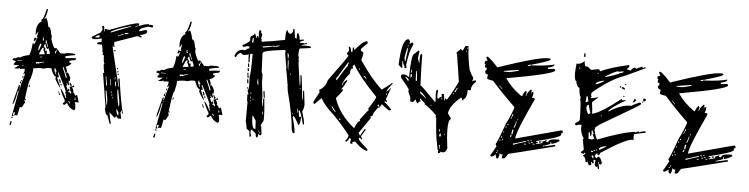

<svg xmlns="http://www.w3.org/2000/svg" viewBox="-48 -987 5034 1290"><g transform="rotate(5 2469.0 -342.5)"><path d="M216.8 -519.5 224.6 -520.5 223.6 -524.4Q218.8 -531.2 218.8 -535.2Q221.7 -536.1 221.7 -539.1V-540L213.9 -539.1ZM251 -477.5 254.9 -478.5 252 -489.3Q241.2 -512.7 240.2 -522.5H236.3V-518.6Q236.3 -511.7 234.4 -506.8H235.4Q243.2 -506.8 251 -477.5ZM195.3 -451.2Q209 -489.3 209 -494.1L200.2 -497.1Q190.4 -470.7 190.4 -457Q190.4 -451.2 193.4 -451.2ZM249 -430.7 271.5 -433.6Q268.6 -450.2 257.8 -471.7L252 -465.8Q243.2 -465.8 235.4 -499Q230.5 -497.1 225.6 -482.4Q233.4 -468.8 239.3 -468.8L236.3 -460.9L238.3 -449.2L246.1 -454.1Q247.1 -446.3 251 -446.3Q249 -442.4 249 -437.5ZM199.2 -423.8 237.3 -428.7Q237.3 -432.6 224.6 -459Q227.5 -464.8 227.5 -468.8V-470.7Q223.6 -470.7 219.2 -470.2Q214.8 -469.7 198.2 -427.7ZM310.5 -439.5V-442.4Q310.5 -451.2 318.4 -463.9Q318.4 -467.8 314.5 -467.8V-465.8Q314.5 -456.1 303.7 -454.1L306.6 -439.5ZM206.1 -404.3 220.7 -407.2V-411.1L205.1 -408.2ZM87.9 -370.1V-374L73.2 -373Q63.5 -373 60.5 -375Q56.6 -374 56.6 -370.1ZM184.6 -359.4Q188.5 -362.3 191.4 -363.3Q194.3 -364.3 195.3 -364.3Q200.2 -364.3 200.2 -361.3Q215.8 -371.1 237.3 -374L236.3 -377.9Q206.1 -374 206.1 -370.1L198.2 -373L182.6 -371.1ZM93.8 -337.9 101.6 -339.8 100.6 -343.8 92.8 -341.8ZM390.6 -282.2 397.5 -284.2Q395.5 -300.8 369.1 -353.5H365.2L366.2 -345.7Q388.7 -296.9 390.6 -282.2ZM321.3 -300.8 325.2 -301.8V-305.7Q320.3 -310.5 319.3 -318.4L327.1 -320.3Q316.4 -335 315.4 -341.8H311.5L310.5 -325.2ZM85.9 -176.8 89.8 -177.7 88.9 -184.6 85 -183.6ZM469.7 -140.6 466.8 -156.2H462.9L463.9 -152.3Q463.9 -146.5 461.9 -140.6ZM430.7 -112.3 433.6 -114.3V-118.2Q429.7 -123 427.7 -127.9L419.9 -127Q429.7 -118.2 430.7 -112.3ZM51.8 3.9 84 -165Q83 -168.9 79.1 -168.9Q62.5 -77.1 49.8 -74.2V-75.2Q49.8 -86.9 82 -207L88.9 -209V-203.1Q88.9 -197.3 87.9 -192.4Q87.9 -189.5 91.8 -189.5V-190.4Q91.8 -202.1 117.2 -286.1Q116.2 -290 112.3 -290L113.3 -283.2L105.5 -282.2V-285.2Q112.3 -300.8 112.3 -312.5V-317.4L102.5 -318.4Q90.8 -318.4 80.1 -314.5Q79.1 -321.3 73.2 -321.3Q68.4 -320.3 68.4 -317.4V-316.4H40L72.3 -340.8Q57.6 -338.9 48.8 -338.9Q34.2 -338.9 33.2 -343.8L47.9 -364.3L27.3 -371.1H25.4Q23.4 -371.1 23.4 -372.1Q23.4 -375 31.2 -385.7V-381.8L40 -385.7Q43 -385.7 43 -382.8Q54.7 -392.6 65.4 -393.6L73.2 -391.6Q90.8 -405.3 133.8 -414.1Q146.5 -446.3 149.4 -494.1L156.2 -495.1L158.2 -487.3Q163.1 -488.3 172.9 -521.5Q172.9 -524.4 169.9 -524.4H168.9V-522.5Q168.9 -512.7 155.3 -510.7L154.3 -514.6Q158.2 -534.2 163.1 -536.1Q166 -529.3 170.9 -529.3Q178.7 -529.3 178.7 -535.2Q178.7 -541 173.8 -541Q180.7 -568.4 180.7 -576.2V-578.1L165 -551.8L163.1 -569.3Q163.1 -629.9 198.2 -646.5Q192.4 -652.3 192.4 -656.2Q208 -659.2 223.6 -731.4L231.4 -732.4L232.4 -729.5Q223.6 -672.9 213.9 -671.9L214.8 -664.1L225.6 -673.8Q240.2 -647.5 244.1 -614.3H246.1Q261.7 -614.3 269.5 -558.6L273.4 -559.6L272.5 -532.2Q292 -473.6 300.8 -473.6L308.6 -478.5Q316.4 -472.7 340.8 -443.4L371.1 -444.3Q376 -445.3 382.8 -449.2L412.1 -450.2Q441.4 -450.2 442.4 -442.4Q439.5 -442.4 439.5 -439.5Q423.8 -438.5 377 -427.7L376 -424.8L377 -421.9L376 -416H377Q378.9 -416 379.9 -414.1Q419.9 -419.9 450.2 -419.9V-418.9Q450.2 -412.1 442.4 -406.2Q424.8 -405.3 405.3 -398.4L407.2 -386.7H411.1Q418.9 -386.7 419.9 -380.9Q407.2 -365.2 383.8 -356.4Q392.6 -344.7 396.5 -323.2H392.6L393.6 -315.4L401.4 -319.3Q410.2 -310.5 421.9 -283.2Q419.9 -279.3 419.9 -272.5L420.9 -263.7L412.1 -265.6L415 -246.1L419.9 -240.2L413.1 -234.4Q404.3 -243.2 403.3 -249Q399.4 -249 399.4 -245.1Q404.3 -238.3 405.3 -233.4L398.4 -229.5Q409.2 -210.9 409.2 -204.1H413.1V-211.9Q420.9 -210.9 421.4 -205.1Q421.9 -199.2 422.9 -193.4L414.1 -196.3L415 -192.4Q431.6 -185.5 432.6 -179.7H436.5L435.5 -191.4L425.8 -202.1V-203.1Q425.8 -206.1 428.7 -207Q423.8 -214.8 421.9 -225.6L430.7 -222.7L418.9 -252L426.8 -252.9Q427.7 -241.2 435.5 -241.2Q433.6 -234.4 433.6 -226.6L437.5 -227.5L448.2 -236.3Q452.1 -231.4 454.1 -225.6L438.5 -223.6Q448.2 -210.9 451.2 -194.3Q447.3 -193.4 447.3 -189.5H448.2Q455.1 -189.5 465.8 -168L473.6 -173.8H477.5L492.2 -125L471.7 -126L464.8 -122.1L469.7 -114.3L472.7 -86.9Q472.7 -73.2 463.9 -70.3Q432.6 -80.1 414.1 -115.2Q410.2 -113.3 397.5 -100.6H396.5Q390.6 -100.6 384.8 -110.4Q397.5 -117.2 397.5 -122.1V-130.9Q365.2 -189.5 362.3 -209Q379.9 -194.3 401.4 -147.5H405.3Q404.3 -156.2 400.4 -163.1L402.3 -170.9Q397.5 -176.8 396.5 -186.5Q396.5 -189.5 399.4 -190.4Q392.6 -211.9 339.8 -314.5H335.9L336.9 -306.6Q340.8 -302.7 344.7 -280.3Q337.9 -282.2 334 -282.2H332Q333 -278.3 361.3 -212.9Q353.5 -212.9 322.3 -268.6Q324.2 -275.4 324.2 -282.2V-286.1H322.3Q307.6 -286.1 289.1 -337.9L269.5 -338.9Q257.8 -337.9 235.4 -331.1Q228.5 -333 214.8 -333Q198.2 -333 168 -327.1V-320.3Q168 -297.9 156.2 -254.9Q146.5 -253.9 129.9 -118.2H136.7V-110.4Q130.9 -110.4 126 -113.3L132.8 -94.7Q115.2 -59.6 112.3 -58.6Q106.4 -60.5 102.5 -60.5H100.6L88.9 -3.9L67.4 -2L72.3 -22.5L60.5 -20.5V-13.7Q60.5 -8.8 58.6 -8.8L63.5 -1V2.9ZM101.6 -256.8 99.6 -268.6 106.4 -270.5 107.4 -265.6Q107.4 -258.8 101.6 -256.8ZM93.8 -233.4 92.8 -241.2H99.6V-239.3Q99.6 -233.4 93.8 -233.4ZM96.7 -217.8H94.7Q88.9 -217.8 86.9 -224.6Q86.9 -232.4 93.8 -233.4ZM353.5 -246.1 346.7 -268.6 354.5 -270.5 361.3 -247.1ZM149.4 -198.2 148.4 -204.1Q148.4 -213.9 154.3 -215.8L155.3 -205.1Q155.3 -200.2 149.4 -198.2ZM368.2 -228.5H367.2Q360.4 -228.5 358.4 -239.3L366.2 -240.2ZM356.4 -164.1 349.6 -187.5H353.5Q354.5 -180.7 364.3 -166ZM50.8 18.6V14.6Q50.8 7.8 56.6 6.8L58.6 17.6ZM45.9 67.4 41 59.6Q45.9 47.9 45.9 42V40L53.7 38.1Q53.7 66.4 45.9 67.4Z M917 -690.4V-686.5H937.5Q946.3 -684.6 946.3 -677.7L941.4 -669.9Q919.9 -673.8 917 -673.8Q855.5 -660.2 855.5 -641.6V-636.7L896.5 -649.4H900.4Q909.2 -648.4 909.2 -641.6V-636.7Q909.2 -623 863.3 -612.3V-608.4Q876 -608.4 876 -599.6Q872.1 -599.6 872.1 -595.7L847.7 -604.5L695.3 -550.8V-538.1L699.2 -517.6H691.4V-526.4H687.5V-513.7L749 -254.9H752.9V-258.8Q744.1 -287.1 744.1 -308.6H752.9V-303.7Q773.4 -154.3 793.9 -78.1V-74.2Q786.1 -74.2 786.1 -94.7H781.2Q781.2 -89.8 777.3 -82Q786.1 -46.9 786.1 -41H764.6L749 -57.6Q749 -44.9 740.2 -44.9L703.1 -78.1Q711.9 -27.3 719.7 -3.9L711.9 0L691.4 -57.6Q676.8 -57.6 670.9 -106.4H674.8L637.7 -336.9H645.5Q641.6 -365.2 637.7 -374H641.6L637.7 -381.8V-394.5Q637.7 -398.4 641.6 -398.4L633.8 -422.9H637.7L633.8 -431.6V-456.1H625V-476.6H621.1V-489.3Q621.1 -499 613.3 -526.4H588.9Q580.1 -526.4 580.1 -534.2Q592.8 -543 609.4 -543V-567.4Q580.1 -558.6 559.6 -558.6H551.8Q545.9 -558.6 539.1 -571.3L600.6 -608.4Q600.6 -611.3 609.4 -628.9L604.5 -649.4L613.3 -653.3Q621.1 -653.3 621.1 -616.2H625V-632.8H629.9L654.3 -628.9Q812.5 -690.4 847.7 -690.4L851.6 -682.6L847.7 -673.8H855.5Q890.6 -690.4 917 -690.4ZM827.1 -669.9V-666H831.1Q838.9 -669.9 842.8 -669.9V-673.8H838.9Q831.1 -669.9 827.1 -669.9ZM662.1 -616.2Q666 -616.2 666 -612.3Q791 -662.1 797.9 -662.1V-666H793.9Q704.1 -642.6 662.1 -616.2ZM760.7 -616.2V-608.4Q786.1 -612.3 786.1 -620.1H781.2ZM715.8 -595.7V-591.8H719.7Q743.2 -604.5 752.9 -604.5V-608.4H744.1Q723.6 -595.7 715.8 -595.7ZM563.5 -571.3H584Q592.8 -571.3 592.8 -579.1V-587.9H588.9Q563.5 -578.1 563.5 -571.3ZM699.2 -497.1H708V-489.3H699.2ZM728.5 -377.9H736.3V-370.1H728.5ZM732.4 -357.4H740.2V-349.6H732.4ZM736.3 -340.8H744.1V-333H736.3ZM658.2 -316.4V-308.6L666 -254.9H670.9V-262.7Q662.1 -303.7 662.1 -316.4ZM719.7 -316.4V-299.8H723.6V-316.4ZM687.5 -299.8 695.3 -258.8H699.2L691.4 -299.8ZM723.6 -288.1V-275.4L728.5 -254.9H732.4V-267.6Q728.5 -275.4 728.5 -279.3Q732.4 -279.3 732.4 -283.2ZM744.1 -234.4V-225.6Q749 -161.1 760.7 -123H764.6V-135.7Q764.6 -161.1 749 -234.4ZM666 -221.7V-213.9L678.7 -127H682.6V-148.4Q682.6 -168.9 670.9 -221.7ZM703.1 -217.8V-210H708V-217.8ZM708 -201.2V-189.5H711.9V-201.2ZM711.9 -180.7V-172.9H715.8V-180.7ZM749 -102.5V-90.8Q756.8 -61.5 764.6 -61.5V-82Q752.9 -95.7 752.9 -102.5Z M1186.5 -519.5 1194.3 -520.5 1193.4 -524.4Q1188.5 -531.2 1188.5 -535.2Q1191.4 -536.1 1191.4 -539.1V-540L1183.6 -539.1ZM1220.7 -477.5 1224.6 -478.5 1221.7 -489.3Q1210.9 -512.7 1210 -522.5H1206.1V-518.6Q1206.1 -511.7 1204.1 -506.8H1205.1Q1212.9 -506.8 1220.7 -477.5ZM1165 -451.2Q1178.7 -489.3 1178.7 -494.1L1169.9 -497.1Q1160.2 -470.7 1160.2 -457Q1160.2 -451.2 1163.1 -451.2ZM1218.8 -430.7 1241.2 -433.6Q1238.3 -450.2 1227.5 -471.7L1221.7 -465.8Q1212.9 -465.8 1205.1 -499Q1200.2 -497.1 1195.3 -482.4Q1203.1 -468.8 1209 -468.8L1206.1 -460.9L1208 -449.2L1215.8 -454.1Q1216.8 -446.3 1220.7 -446.3Q1218.8 -442.4 1218.8 -437.5ZM1168.9 -423.8 1207 -428.7Q1207 -432.6 1194.3 -459Q1197.3 -464.8 1197.3 -468.8V-470.7Q1193.4 -470.7 1189 -470.2Q1184.6 -469.7 1168 -427.7ZM1280.3 -439.5V-442.4Q1280.3 -451.2 1288.1 -463.9Q1288.1 -467.8 1284.2 -467.8V-465.8Q1284.2 -456.1 1273.4 -454.1L1276.4 -439.5ZM1175.8 -404.3 1190.4 -407.2V-411.1L1174.8 -408.2ZM1057.6 -370.1V-374L1043 -373Q1033.2 -373 1030.3 -375Q1026.4 -374 1026.4 -370.1ZM1154.3 -359.4Q1158.2 -362.3 1161.1 -363.3Q1164.1 -364.3 1165 -364.3Q1169.9 -364.3 1169.9 -361.3Q1185.5 -371.1 1207 -374L1206.1 -377.9Q1175.8 -374 1175.8 -370.1L1168 -373L1152.3 -371.1ZM1063.5 -337.9 1071.3 -339.8 1070.3 -343.8 1062.5 -341.8ZM1360.4 -282.2 1367.2 -284.2Q1365.2 -300.8 1338.9 -353.5H1335L1335.9 -345.7Q1358.4 -296.9 1360.4 -282.2ZM1291 -300.8 1294.9 -301.8V-305.7Q1290 -310.5 1289.1 -318.4L1296.9 -320.3Q1286.1 -335 1285.2 -341.8H1281.2L1280.3 -325.2ZM1055.7 -176.8 1059.6 -177.7 1058.6 -184.6 1054.7 -183.6ZM1439.5 -140.6 1436.5 -156.2H1432.6L1433.6 -152.3Q1433.6 -146.5 1431.6 -140.6ZM1400.4 -112.3 1403.3 -114.3V-118.2Q1399.4 -123 1397.5 -127.9L1389.6 -127Q1399.4 -118.2 1400.4 -112.3ZM1021.5 3.9 1053.7 -165Q1052.7 -168.9 1048.8 -168.9Q1032.2 -77.1 1019.5 -74.2V-75.2Q1019.5 -86.9 1051.8 -207L1058.6 -209V-203.1Q1058.6 -197.3 1057.6 -192.4Q1057.6 -189.5 1061.5 -189.5V-190.4Q1061.5 -202.1 1086.9 -286.1Q1085.9 -290 1082 -290L1083 -283.2L1075.2 -282.2V-285.2Q1082 -300.8 1082 -312.5V-317.4L1072.3 -318.4Q1060.5 -318.4 1049.8 -314.5Q1048.8 -321.3 1043 -321.3Q1038.1 -320.3 1038.1 -317.4V-316.4H1009.8L1042 -340.8Q1027.3 -338.9 1018.6 -338.9Q1003.9 -338.9 1002.9 -343.8L1017.6 -364.3L997.1 -371.1H995.1Q993.2 -371.1 993.2 -372.1Q993.2 -375 1001 -385.7V-381.8L1009.8 -385.7Q1012.7 -385.7 1012.7 -382.8Q1024.4 -392.6 1035.2 -393.6L1043 -391.6Q1060.5 -405.3 1103.5 -414.1Q1116.2 -446.3 1119.1 -494.1L1126 -495.1L1127.9 -487.3Q1132.8 -488.3 1142.6 -521.5Q1142.6 -524.4 1139.6 -524.4H1138.7V-522.5Q1138.7 -512.7 1125 -510.7L1124 -514.6Q1127.9 -534.2 1132.8 -536.1Q1135.7 -529.3 1140.6 -529.3Q1148.4 -529.3 1148.4 -535.2Q1148.4 -541 1143.6 -541Q1150.4 -568.4 1150.4 -576.2V-578.1L1134.8 -551.8L1132.8 -569.3Q1132.8 -629.9 1168 -646.5Q1162.1 -652.3 1162.1 -656.2Q1177.7 -659.2 1193.4 -731.4L1201.2 -732.4L1202.1 -729.5Q1193.4 -672.9 1183.6 -671.9L1184.6 -664.1L1195.3 -673.8Q1210 -647.5 1213.9 -614.3H1215.8Q1231.4 -614.3 1239.3 -558.6L1243.2 -559.6L1242.2 -532.2Q1261.7 -473.6 1270.5 -473.6L1278.3 -478.5Q1286.1 -472.7 1310.5 -443.4L1340.8 -444.3Q1345.7 -445.3 1352.5 -449.2L1381.8 -450.2Q1411.1 -450.2 1412.1 -442.4Q1409.2 -442.4 1409.2 -439.5Q1393.6 -438.5 1346.7 -427.7L1345.7 -424.8L1346.7 -421.9L1345.7 -416H1346.7Q1348.6 -416 1349.6 -414.1Q1389.6 -419.9 1419.9 -419.9V-418.9Q1419.9 -412.1 1412.1 -406.2Q1394.5 -405.3 1375 -398.4L1377 -386.7H1380.9Q1388.7 -386.7 1389.6 -380.9Q1377 -365.2 1353.5 -356.4Q1362.3 -344.7 1366.2 -323.2H1362.3L1363.3 -315.4L1371.1 -319.3Q1379.9 -310.5 1391.6 -283.2Q1389.6 -279.3 1389.6 -272.5L1390.6 -263.7L1381.8 -265.6L1384.8 -246.1L1389.6 -240.2L1382.8 -234.4Q1374 -243.2 1373 -249Q1369.1 -249 1369.1 -245.1Q1374 -238.3 1375 -233.4L1368.2 -229.5Q1378.9 -210.9 1378.9 -204.1H1382.8V-211.9Q1390.6 -210.9 1391.1 -205.1Q1391.6 -199.2 1392.6 -193.4L1383.8 -196.3L1384.8 -192.4Q1401.4 -185.5 1402.3 -179.7H1406.2L1405.3 -191.4L1395.5 -202.1V-203.1Q1395.5 -206.1 1398.4 -207Q1393.6 -214.8 1391.6 -225.6L1400.4 -222.7L1388.7 -252L1396.5 -252.9Q1397.5 -241.2 1405.3 -241.2Q1403.3 -234.4 1403.3 -226.6L1407.2 -227.5L1418 -236.3Q1421.9 -231.4 1423.8 -225.6L1408.2 -223.6Q1418 -210.9 1420.9 -194.3Q1417 -193.4 1417 -189.5H1418Q1424.8 -189.5 1435.5 -168L1443.4 -173.8H1447.3L1461.9 -125L1441.4 -126L1434.6 -122.1L1439.5 -114.3L1442.4 -86.9Q1442.4 -73.2 1433.6 -70.3Q1402.3 -80.1 1383.8 -115.2Q1379.9 -113.3 1367.2 -100.6H1366.2Q1360.4 -100.6 1354.5 -110.4Q1367.2 -117.2 1367.2 -122.1V-130.9Q1335 -189.5 1332 -209Q1349.6 -194.3 1371.1 -147.5H1375Q1374 -156.2 1370.1 -163.1L1372.1 -170.9Q1367.2 -176.8 1366.2 -186.5Q1366.2 -189.5 1369.1 -190.4Q1362.3 -211.9 1309.6 -314.5H1305.7L1306.6 -306.6Q1310.5 -302.7 1314.5 -280.3Q1307.6 -282.2 1303.7 -282.2H1301.8Q1302.7 -278.3 1331.1 -212.9Q1323.2 -212.9 1292 -268.6Q1293.9 -275.4 1293.9 -282.2V-286.1H1292Q1277.3 -286.1 1258.8 -337.9L1239.3 -338.9Q1227.5 -337.9 1205.1 -331.1Q1198.2 -333 1184.6 -333Q1168 -333 1137.7 -327.1V-320.3Q1137.7 -297.9 1126 -254.9Q1116.2 -253.9 1099.6 -118.2H1106.4V-110.4Q1100.6 -110.4 1095.7 -113.3L1102.5 -94.7Q1085 -59.6 1082 -58.6Q1076.2 -60.5 1072.3 -60.5H1070.3L1058.6 -3.9L1037.1 -2L1042 -22.5L1030.3 -20.5V-13.7Q1030.3 -8.8 1028.3 -8.8L1033.2 -1V2.9ZM1071.3 -256.8 1069.3 -268.6 1076.2 -270.5 1077.1 -265.6Q1077.1 -258.8 1071.3 -256.8ZM1063.5 -233.4 1062.5 -241.2H1069.3V-239.3Q1069.3 -233.4 1063.5 -233.4ZM1066.4 -217.8H1064.5Q1058.6 -217.8 1056.6 -224.6Q1056.6 -232.4 1063.5 -233.4ZM1323.2 -246.1 1316.4 -268.6 1324.2 -270.5 1331.1 -247.1ZM1119.1 -198.2 1118.2 -204.1Q1118.2 -213.9 1124 -215.8L1125 -205.1Q1125 -200.2 1119.1 -198.2ZM1337.9 -228.5H1336.9Q1330.1 -228.5 1328.1 -239.3L1335.9 -240.2ZM1326.2 -164.1 1319.3 -187.5H1323.2Q1324.2 -180.7 1334 -166ZM1020.5 18.6V14.6Q1020.5 7.8 1026.4 6.8L1028.3 17.6ZM1015.6 67.4 1010.7 59.6Q1015.6 47.9 1015.6 42V40L1023.4 38.1Q1023.4 66.4 1015.6 67.4Z M1626 -627 1627 -646.5 1625 -662.1Q1617.2 -661.1 1617.2 -629.9ZM1717.8 -24.4 1721.7 -25.4 1720.7 -33.2 1716.8 -32.2ZM1712.9 -35.2 1716.8 -36.1 1715.8 -43.9 1711.9 -43ZM1690.4 -51.8 1687.5 -106.4Q1668.9 -139.6 1662.1 -139.6Q1665 -51.8 1685.5 -51.8ZM1933.6 -172.9 1932.6 -180.7H1928.7L1929.7 -172.9ZM1731.4 -152.3 1729.5 -171.9H1725.6L1727.5 -152.3ZM1960 -184.6 1963.9 -185.5 1960 -211.9H1956.1ZM1641.6 -234.4 1640.6 -242.2H1636.7L1637.7 -234.4ZM1655.3 -244.1 1659.2 -245.1 1658.2 -252.9 1654.3 -252ZM1638.7 -253.9 1642.6 -254.9 1640.6 -265.6H1636.7ZM1638.7 -281.2 1642.6 -282.2 1640.6 -293.9 1636.7 -293ZM1964.8 -342.8 1968.8 -343.8 1967.8 -351.6 1963.9 -350.6ZM1684.6 -346.7 1679.7 -385.7H1675.8V-373Q1675.8 -366.2 1673.8 -365.2Q1678.7 -359.4 1680.7 -346.7ZM1893.6 -435.5 1897.5 -436.5 1895.5 -444.3 1891.6 -443.4ZM1873 -467.8 1877 -468.8 1876 -476.6 1872.1 -475.6ZM1871.1 -479.5 1875 -480.5 1874 -516.6 1871.1 -534.2H1867.2Q1869.1 -491.2 1871.1 -479.5ZM1866.2 -542 1870.1 -543 1871.1 -566.4Q1866.2 -573.2 1865.2 -578.1L1861.3 -577.1ZM1692.4 -600.6Q1737.3 -607.4 1757.8 -614.3Q1765.6 -611.3 1769.5 -611.3L1777.3 -616.2L1785.2 -613.3Q1791 -618.2 1803.7 -620.1V-624Q1773.4 -620.1 1773.4 -617.2V-616.2L1764.6 -619.1L1691.4 -608.4ZM1703.1 4.9 1698.2 -1 1694.3 -20.5Q1668 -44.9 1664.1 -44.9L1660.2 -43L1659.2 -23.4L1666 -2L1659.2 3.9H1655.3L1650.4 -34.2L1631.8 -47.9Q1625 -91.8 1621.1 -96.7Q1621.1 -221.7 1622.1 -228.5L1618.2 -234.4L1616.2 -278.3L1624 -279.3L1615.2 -305.7Q1623 -306.6 1623 -346.7L1621.1 -405.3Q1627.9 -406.2 1627.9 -551.8L1612.3 -550.8L1611.3 -522.5L1612.3 -495.1L1604.5 -493.2L1601.6 -548.8L1593.8 -543.9L1572.3 -540Q1557.6 -540 1549.8 -552.7Q1530.3 -549.8 1517.6 -521.5L1516.6 -520.5Q1509.8 -520.5 1509.3 -525.9Q1508.8 -531.2 1508.8 -535.2Q1524.4 -569.3 1554.7 -574.2L1574.2 -572.3Q1591.8 -586.9 1603.5 -587.9L1601.6 -599.6Q1597.7 -599.6 1589.8 -601.6Q1567.4 -594.7 1559.6 -593.8Q1558.6 -597.7 1553.7 -605.5Q1585 -618.2 1603.5 -639.6L1602.5 -652.3Q1602.5 -670.9 1611.3 -671.9Q1620.1 -672.9 1631.8 -691.4Q1643.6 -668 1644.5 -661.1L1648.4 -662.1L1646.5 -673.8H1654.3L1655.3 -666L1659.2 -667L1657.2 -696.3Q1657.2 -713.9 1664.1 -715.8Q1672.9 -714.8 1672.9 -705.1L1671.9 -696.3H1672.9Q1679.7 -696.3 1680.7 -684.6Q1680.7 -676.8 1675.8 -661.1L1680.7 -654.3Q1678.7 -647.5 1678.7 -643.6Q1678.7 -641.6 1686.5 -639.6Q1741.2 -646.5 1836.9 -665V-681.6Q1836.9 -732.4 1847.7 -732.4Q1849.6 -715.8 1867.2 -708Q1885.7 -712.9 1885.7 -734.4V-743.2H1893.6L1901.4 -688.5Q1901.4 -683.6 1914.1 -679.7L1913.1 -703.1Q1913.1 -717.8 1919.9 -718.8Q1932.6 -701.2 1934.6 -673.8L1961.9 -678.7L1962.9 -670.9Q1937.5 -666 1937.5 -656.2V-654.3L1952.1 -655.3Q1968.8 -655.3 1969.7 -651.4Q1976.6 -656.2 1984.4 -658.2L1985.4 -650.4L1951.2 -640.6L1952.1 -636.7Q1976.6 -638.7 1985.4 -638.7Q2014.6 -638.7 2015.6 -629.9L2008.8 -625L1942.4 -616.2Q1934.6 -615.2 1934.6 -576.2V-567.4Q1939.5 -558.6 1939.5 -552.7Q1939.5 -545.9 1937.5 -540Q1937.5 -537.1 1941.4 -537.1L1940.4 -517.6L1960.9 -370.1H1964.8Q1964.8 -404.3 1960 -437.5H1967.8Q1976.6 -380.9 1985.4 -282.2L1986.3 -275.4L1990.2 -276.4Q1988.3 -322.3 1986.3 -334L1994.1 -335.9Q2004.9 -252 2004.9 -245.1Q2004.9 -216.8 1993.2 -197.3Q2011.7 -137.7 2012.7 -115.2Q2012.7 -109.4 2005.9 -108.4Q1981.4 -202.1 1972.7 -202.1L1968.8 -201.2L1976.6 -156.2L1986.3 -161.1L1988.3 -157.2V-151.4Q1988.3 -105.5 1974.6 -103.5Q1945.3 -161.1 1935.5 -161.1V-158.2Q1935.5 -153.3 1932.6 -153.3Q1949.2 -97.7 1955.1 -49.8L1947.3 -44.9Q1939.5 -44.9 1932.6 -74.2Q1928.7 -158.2 1884.8 -324.2L1879.9 -360.4Q1879.9 -363.3 1882.8 -363.3L1878.9 -371.1Q1866.2 -455.1 1859.4 -474.6H1863.3Q1859.4 -482.4 1845.7 -575.2L1846.7 -594.7L1838.9 -597.7L1760.7 -586.9Q1693.4 -577.1 1693.4 -561.5L1699.2 -435.5Q1704.1 -431.6 1708 -410.2Q1708 -406.2 1704.1 -404.3Q1704.1 -402.3 1706.1 -402.3H1708Q1707 -393.6 1707 -383.8Q1707 -354.5 1718.8 -273.4Q1718.8 -269.5 1714.8 -268.6Q1715.8 -265.6 1719.7 -265.6L1717.8 -245.1L1723.6 -210.9H1727.5L1724.6 -257.8L1732.4 -259.8Q1741.2 -173.8 1741.2 -134.8Q1741.2 -103.5 1734.4 -102.5Q1727.5 -81.1 1721.7 -80.1L1727.5 -73.2L1734.4 -21.5Q1734.4 -16.6 1723.6 -9.8Q1723.6 -15.6 1710.9 -19.5L1711.9 -11.7Q1711.9 3.9 1703.1 4.9ZM1728.5 -261.7 1721.7 -308.6 1729.5 -310.5 1734.4 -268.6Q1734.4 -263.7 1728.5 -261.7ZM1610.4 -317.4 1609.4 -324.2 1616.2 -326.2 1618.2 -318.4ZM1609.4 -352.5 1605.5 -378.9 1613.3 -380.9 1617.2 -353.5ZM1608.4 -387.7 1603.5 -422.9 1610.4 -423.8 1615.2 -388.7ZM1605.5 -434.6 1602.5 -454.1 1610.4 -455.1 1613.3 -435.5ZM1605.5 -461.9 1602.5 -485.4 1609.4 -486.3 1613.3 -462.9Z M2507.8 -272.5Q2502.9 -281.2 2502.9 -286.1Q2494.1 -285.2 2494.1 -277.3Q2502.9 -272.5 2507.8 -272.5ZM2252.9 -161.1V-169.9H2243.2Q2245.1 -161.1 2252.9 -161.1ZM2215.8 -211.9V-216.8Q2192.4 -249 2187.5 -249V-244.1Q2209 -211.9 2215.8 -211.9ZM2549.8 -355.5V-365.2H2544.9V-355.5ZM2406.2 -448.2Q2396.5 -471.7 2382.8 -471.7Q2382.8 -465.8 2406.2 -448.2ZM2354.5 -508.8V-518.6H2350.6V-508.8ZM2350.6 -114.3Q2370.1 -166 2387.7 -166L2382.8 -174.8Q2433.6 -244.1 2438.5 -244.1L2433.6 -253.9Q2480.5 -324.2 2480.5 -336.9Q2361.3 -460 2317.4 -537.1V-541Q2314.5 -541 2303.7 -527.3L2308.6 -518.6V-513.7Q2290 -513.7 2290 -476.6Q2264.6 -451.2 2243.2 -402.3V-397.5H2248Q2248 -416 2276.4 -434.6V-425.8Q2258.8 -389.6 2243.2 -370.1V-365.2L2252.9 -370.1V-360.4Q2252.9 -356.4 2210.9 -304.7Q2247.1 -197.3 2350.6 -114.3ZM2206.1 -425.8Q2256.8 -510.7 2271.5 -527.3Q2271.5 -538.1 2276.4 -545.9V-550.8H2271.5L2220.7 -466.8Q2220.7 -462.9 2202.1 -439.5V-425.8ZM2507.8 -272.5V-262.7L2499 -267.6L2470.7 -225.6Q2470.7 -203.1 2452.1 -203.1L2457 -193.4L2387.7 -91.8H2382.8Q2388.7 -68.4 2396.5 -68.4Q2396.5 -76.2 2419.9 -110.4V-114.3H2428.7V-110.4L2401.4 -63.5L2410.2 -49.8V-44.9H2406.2L2391.6 -54.7L2387.7 -44.9Q2387.7 -37.1 2452.1 19.5V29.3Q2419.9 29.3 2364.3 -26.4Q2356.4 -21.5 2345.7 -21.5L2350.6 -12.7L2340.8 -7.8L2332 -12.7L2335.9 -36.1Q2335.9 -44.9 2322.3 -44.9Q2322.3 -31.2 2303.7 -17.6L2298.8 -26.4Q2317.4 -45.9 2317.4 -63.5Q2247.1 -155.3 2165 -230.5Q2118.2 -282.2 2118.2 -295.9Q2110.4 -295.9 2072.3 -253.9Q2062.5 -253.9 2062.5 -267.6L2094.7 -328.1Q2094.7 -333 2099.6 -333Q2094.7 -341.8 2094.7 -351.6Q2134.8 -371.1 2146.5 -420.9Q2256.8 -570.3 2271.5 -597.7Q2264.6 -597.7 2257.8 -611.3Q2271.5 -626 2271.5 -634.8L2266.6 -657.2H2271.5Q2282.2 -657.2 2285.2 -625H2294.9V-653.3H2303.7V-638.7Q2308.6 -638.7 2340.8 -675.8Q2369.1 -704.1 2387.7 -704.1L2391.6 -694.3V-690.4Q2350.6 -652.3 2350.6 -648.4V-634.8Q2369.1 -631.8 2369.1 -620.1Q2369.1 -611.3 2359.4 -579.1V-574.2Q2434.6 -460 2512.7 -388.7Q2572.3 -430.7 2577.1 -439.5H2582V-434.6Q2547.9 -393.6 2544.9 -378.9Q2553.7 -378.9 2573.2 -407.2V-402.3L2544.9 -323.2Q2554.7 -322.3 2554.7 -309.6H2549.8L2540 -314.5V-304.7Q2546.9 -304.7 2586.9 -262.7Q2586.9 -253.9 2573.2 -253.9Q2536.1 -278.3 2521.5 -291Q2514.6 -272.5 2507.8 -272.5Z M2926.8 3.9 2924.8 -10.7Q2924.8 -12.7 2928.7 -12.7L2921.9 -20.5L2913.1 -65.4Q2901.4 -118.2 2894.5 -228.5L2889.6 -236.3Q2890.6 -242.2 2890.6 -249Q2835.9 -303.7 2804.7 -318.4L2812.5 -320.3Q2782.2 -344.7 2780.3 -350.6L2772.5 -349.6Q2777.3 -341.8 2780.3 -334Q2770.5 -332 2758.8 -317.4Q2746.1 -335 2745.1 -343.8L2728.5 -323.2L2710 -327.1L2709 -352.5L2692.4 -390.6L2693.4 -407.2Q2670.9 -439.5 2635.7 -479.5L2633.8 -493.2Q2633.8 -500 2639.6 -501.5Q2645.5 -502.9 2652.3 -503.9Q2667 -503.9 2684.6 -490.2H2688.5Q2690.4 -641.6 2709 -646.5L2737.3 -672.9L2743.2 -665L2736.3 -618.2Q2744.1 -602.5 2746.1 -590.8L2750 -591.8L2749 -618.2Q2749 -650.4 2758.8 -652.3L2763.7 -644.5V-627Q2763.7 -580.1 2769.5 -440.4Q2776.4 -440.4 2876 -337.9H2879.9Q2877 -378.9 2877 -391.6Q2877 -419.9 2883.8 -419.9Q2889.6 -419.9 2890.6 -414.1Q2888.7 -395.5 2888.7 -382.8Q2888.7 -360.4 2895.5 -360.4L2898.4 -362.3Q2898.4 -367.2 2919.9 -377.9L2916 -394.5L2923.8 -396.5L2932.6 -393.6Q2935.5 -364.3 2937.5 -352.5L2941.4 -354.5V-360.4Q2941.4 -366.2 2947.3 -367.2L2953.1 -360.4L2945.3 -348.6Q2970.7 -375 3024.4 -486.3Q3005.9 -612.3 2999 -648.4L3002.9 -649.4L2996.1 -657.2L2999 -666Q2993.2 -671.9 2991.2 -680.7L3018.6 -707L3029.3 -697.3Q3035.2 -698.2 3047.9 -730.5H3068.4L3069.3 -720.7Q3072.3 -651.4 3089.8 -572.3Q3111.3 -527.3 3116.2 -527.3L3119.1 -514.6L3113.3 -501L3114.3 -497.1L3122.1 -502.9L3136.7 -505.9L3139.6 -498Q3109.4 -467.8 3109.4 -444.3L3110.4 -438.5L3101.6 -435.5Q3095.7 -437.5 3088.9 -437.5Q3087.9 -377.9 3064.5 -373L3067.4 -365.2L3058.6 -364.3Q3054.7 -381.8 3048.8 -381.8H3047.9Q2976.6 -321.3 2969.7 -269.5Q2994.1 -235.4 2994.1 -232.4Q2975.6 -228.5 2975.6 -163.1Q2975.6 -111.3 2986.3 -33.2Q2976.6 -4.9 2960 -4.9Q2952.1 -4.9 2941.4 -7.8V-3.9Q2941.4 1 2926.8 3.9ZM3060.5 -711.9 3064.5 -712.9 3062.5 -720.7 3058.6 -719.7ZM3056.6 -690.4 3060.5 -691.4 3058.6 -699.2 3054.7 -698.2ZM2919.9 -357.4 2923.8 -358.4 2920.9 -370.1 2917 -369.1ZM2703.1 -518.6V-521.5L2704.1 -531.2L2703.1 -540L2698.2 -539.1L2699.2 -532.2L2698.2 -522.5Q2699.2 -518.6 2703.1 -518.6ZM2735.4 -467.8 2743.2 -468.8Q2741.2 -515.6 2737.3 -535.2L2733.4 -534.2V-505.9Q2733.4 -475.6 2735.4 -467.8ZM2698.2 -484.4 2702.1 -485.4 2701.2 -488.3Q2701.2 -493.2 2708 -494.1L2705.1 -510.7L2697.3 -509.8L2698.2 -499Q2698.2 -493.2 2697.3 -488.3ZM2681.6 -463.9 2689.5 -465.8Q2685.5 -483.4 2663.1 -489.3L2664.1 -485.4Q2679.7 -469.7 2681.6 -463.9ZM2808.6 -356.4 2812.5 -357.4 2811.5 -361.3Q2787.1 -393.6 2770.5 -399.4L2773.4 -386.7Q2807.6 -363.3 2808.6 -356.4ZM3002 -415 3009.8 -416V-417Q3009.8 -425.8 3021.5 -444.3L3012.7 -441.4Q3012.7 -435.5 3001 -418.9ZM2992.2 -400.4 3000 -401.4V-406.2L2991.2 -404.3ZM2847.7 -310.5 2855.5 -312.5V-316.4L2846.7 -314.5ZM2921.9 -141.6 2925.8 -142.6 2924.8 -145.5Q2924.8 -149.4 2926.8 -155.3V-159.2L2921.9 -158.2V-156.2Q2921.9 -152.3 2919.9 -145.5ZM2923.8 -109.4 2936.5 -111.3 2931.6 -131.8Q2924.8 -129.9 2923.8 -109.4ZM2963.9 -121.1 2961.9 -129.9 2958 -128.9 2960 -121.1ZM2933.6 -27.3 2937.5 -28.3 2934.6 -43 2935.5 -52.7 2928.7 -50.8ZM2666 -741.2 2673.8 -729.5V-721.7L2669.9 -713.9H2677.7L2689.5 -721.7Q2697.3 -720.7 2697.3 -713.9V-706.1Q2672.9 -662.1 2662.1 -569.3L2666 -549.8L2658.2 -545.9Q2650.4 -545.9 2650.4 -553.7H2654.3Q2638.7 -574.2 2638.7 -592.8H2634.8V-569.3L2638.7 -549.8L2630.9 -545.9Q2630.9 -548.8 2611.3 -565.4Q2618.2 -741.2 2662.1 -741.2ZM2662.1 -702.1V-694.3H2666V-702.1ZM2646.5 -612.3Q2650.4 -605.5 2650.4 -592.8H2654.3Q2666 -677.7 2666 -686.5Q2656.2 -686.5 2646.5 -612.3Z M3604.5 -696.3H3617.2Q3626 -695.3 3626 -686.5Q3608.4 -673.8 3501 -643.6V-638.7Q3602.5 -643.6 3654.3 -658.2V-653.3Q3654.3 -643.6 3613.3 -633.8V-624L3654.3 -628.9Q3663.1 -627.9 3663.1 -619.1Q3663.1 -594.7 3339.8 -538.1Q3381.8 -475.6 3451.2 -427.7H3456.1Q3466.8 -459 3480.5 -465.8L3484.4 -456.1Q3484.4 -445.3 3480.5 -436.5V-432.6H3484.4Q3484.4 -449.2 3509.8 -475.6H3517.6Q3517.6 -464.8 3513.7 -456.1V-451.2H3517.6V-460.9H3530.3V-451.2Q3530.3 -438.5 3522.5 -422.9Q3543 -422.9 3543 -413.1Q3434.6 -182.6 3434.6 -139.6L3737.3 -220.7H3746.1L3750 -210.9Q3750 -201.2 3737.3 -201.2L3741.2 -192.4Q3741.2 -173.8 3576.2 -134.8V-129.9H3587.9V-120.1H3576.2V-115.2H3584Q3615.2 -125 3621.1 -125L3617.2 -134.8Q3633.8 -139.6 3646.5 -148.4V-143.6L3642.6 -134.8H3658.2Q3658.2 -158.2 3724.6 -158.2H3729.5L3733.4 -148.4Q3707 -129.9 3679.7 -125V-134.8H3670.9L3674.8 -125Q3642.6 -110.4 3633.8 -110.4V-105.5H3637.7Q3641.6 -105.5 3704.1 -120.1L3708 -110.4Q3402.3 -33.2 3397.5 -33.2Q3377 0 3373 0H3356.4V-4.9L3360.4 -28.3L3352.5 -23.4L3339.8 -33.2Q3335.9 4.9 3327.1 4.9Q3314.5 4.9 3314.5 -23.4Q3297.9 -4.9 3282.2 -4.9L3277.3 -14.6Q3281.2 -14.6 3314.5 -77.1L3306.6 -90.8Q3319.3 -107.4 3364.3 -235.4Q3384.8 -270.5 3410.2 -340.8V-350.6Q3323.2 -433.6 3252.9 -513.7Q3210.9 -518.6 3210.9 -528.3L3215.8 -551.8Q3194.3 -551.8 3194.3 -576.2Q3203.1 -576.2 3203.1 -585.9V-595.7Q3190.4 -595.7 3190.4 -605.5V-610.4L3194.3 -619.1Q3186.5 -619.1 3186.5 -628.9V-633.8Q3186.5 -643.6 3203.1 -643.6V-648.4L3194.3 -663.1Q3196.3 -671.9 3203.1 -671.9Q3230.5 -654.3 3273.4 -605.5Q3539.1 -696.3 3604.5 -696.3ZM3476.6 -638.7V-633.8H3493.2L3497.1 -643.6H3493.2Q3485.4 -638.7 3476.6 -638.7ZM3319.3 -585.9V-581.1H3356.4Q3367.2 -581.1 3418.9 -595.7V-600.6H3414.1ZM3298.8 -485.4V-480.5Q3300.8 -480.5 3319.3 -460.9V-465.8Q3300.8 -485.4 3298.8 -485.4ZM3402.3 -302.7Q3402.3 -289.1 3393.6 -273.4V-268.6H3397.5Q3397.5 -280.3 3410.2 -297.9ZM3439.5 -273.4V-263.7H3443.4V-273.4ZM3430.7 -254.9Q3430.7 -243.2 3418.9 -215.8V-210.9H3422.9Q3434.6 -240.2 3434.6 -250V-254.9ZM3373 -225.6H3380.9V-235.4Q3373 -233.4 3373 -225.6ZM3364.3 -215.8V-206.1H3369.1V-215.8ZM3410.2 -197.3Q3406.2 -171.9 3406.2 -168H3414.1Q3414.1 -171.9 3418.9 -197.3ZM3352.5 -182.6V-172.9H3356.4V-182.6ZM3402.3 -163.1Q3402.3 -158.2 3397.5 -148.4H3406.2Q3406.2 -154.3 3410.2 -163.1ZM3339.8 -148.4V-134.8H3343.8V-148.4ZM3538.1 -139.6V-134.8H3546.9V-139.6ZM3517.6 -134.8V-129.9H3530.3V-134.8ZM3347.7 -129.9V-120.1H3352.5V-129.9ZM3422.9 -105.5V-95.7Q3444.3 -105.5 3509.8 -125V-129.9H3505.9Q3434.6 -105.5 3422.9 -105.5ZM3596.7 -134.8H3613.3V-129.9Q3598.6 -125 3596.7 -125ZM3331.1 -125V-115.2H3335.9V-125ZM3543 -125V-120.1H3554.7V-125ZM3526.4 -120.1V-115.2H3538.1V-120.1ZM3554.7 -115.2V-110.4H3567.4V-115.2ZM3497.1 -110.4V-105.5H3509.8V-110.4ZM3626 -110.4V-100.6H3629.9V-110.4ZM3323.2 -52.7V-43H3327.1V-52.7ZM3314.5 -38.1V-33.2H3323.2V-38.1Z M4005.9 -604.5Q4062.5 -621.1 4085.9 -631.8L4089.8 -629.9L4090.8 -637.7H4095.7Q4108.4 -637.7 4125 -650.4Q4119.1 -651.4 4113.3 -651.4Q4101.6 -651.4 4088.9 -646.5Q4086.9 -646.5 4086.9 -649.4V-650.4Q4070.3 -650.4 4002.9 -609.4L4002 -604.5ZM3968.8 -50.8 3969.7 -55.7Q3967.8 -63.5 3967.8 -67.4V-70.3L3958 -72.3L3957 -66.4Q3957 -60.5 3968.8 -50.8ZM3949.2 -93.8Q3957 -95.7 3960.9 -95.7H3963.9L3964.8 -100.6L3952.1 -103.5ZM3975.6 -101.6 3976.6 -106.4 3966.8 -108.4 3965.8 -103.5ZM3985.4 -104.5 3987.3 -114.3 3983.4 -115.2 3981.4 -105.5ZM4005.9 -113.3Q4049.8 -137.7 4050.8 -140.6L4046.9 -141.6Q4012.7 -136.7 3999 -120.1ZM3951.2 -176.8Q3952.1 -182.6 3959 -182.6L3963.9 -181.6V-182.6Q3963.9 -186.5 3951.2 -210.9Q3957 -217.8 3958 -221.7Q3950.2 -223.6 3950.2 -234.4V-238.3L3941.4 -236.3L3944.3 -212.9L3941.4 -213.9V-198.2Q3932.6 -200.2 3931.6 -223.6L3923.8 -225.6L3922.9 -221.7Q3925.8 -191.4 3925.8 -181.6L3924.8 -178.7L3932.6 -180.7ZM4002.9 -338.9V-342.8L3995.1 -344.7L3994.1 -340.8ZM3910.2 -345.7Q3916 -345.7 3922.9 -354.5Q3908.2 -400.4 3908.2 -407.2V-408.2H3906.2Q3901.4 -408.2 3894.5 -399.4Q3893.6 -394.5 3893.6 -388.7Q3893.6 -369.1 3909.2 -345.7ZM3889.6 -423.8Q3891.6 -423.8 3902.3 -433.6Q3897.5 -464.8 3891.6 -466.8Q3890.6 -462.9 3887.7 -462.9H3886.7Q3887.7 -460 3887.7 -453.1Q3887.7 -443.4 3884.8 -424.8ZM3939.5 -549.8Q3964.8 -554.7 3995.1 -575.2L3996.1 -579.1H3993.2Q3944.3 -569.3 3939.5 -549.8ZM3826.2 -642.6 3829.1 -652.3 3825.2 -653.3 3822.3 -643.6ZM3955.1 -622.1 3956.1 -626 3947.3 -627.9 3946.3 -624ZM4013.7 16.6Q4002.9 14.6 4002.9 5.9L4003.9 0L3994.1 2Q3982.4 0 3982.4 -15.6Q3982.4 -26.4 3985.4 -42L3980.5 -43L3970.7 -42L3975.6 -21.5L3964.8 -18.6V-21.5Q3964.8 -27.3 3958 -29.3L3957 -25.4Q3959 -19.5 3959 -13.7L3958 -6.8L3947.3 -3.9L3942.4 -4.9L3929.7 -32.2L3927.7 -22.5L3918.9 -24.4Q3917 -58.6 3898.4 -62.5L3900.4 -67.4Q3912.1 -76.2 3914.1 -83L3904.3 -85L3902.3 -77.1Q3895.5 -79.1 3889.2 -80.6Q3882.8 -82 3882.8 -87.9V-90.8H3883.8Q3889.6 -90.8 3900.4 -105.5L3887.7 -175.8H3889.6Q3892.6 -175.8 3893.6 -178.7Q3870.1 -215.8 3870.1 -249Q3870.1 -259.8 3872.1 -269.5L3863.3 -270.5Q3850.6 -270.5 3836.9 -263.7Q3826.2 -266.6 3826.2 -273.4V-275.4Q3854.5 -294.9 3856.4 -301.8Q3854.5 -423.8 3846.7 -442.4L3849.6 -456.1Q3839.8 -458 3835 -516.6Q3821.3 -519.5 3813.5 -545.9L3808.6 -546.9L3815.4 -554.7Q3796.9 -559.6 3796.9 -612.3Q3796.9 -638.7 3801.8 -677.7L3810.5 -676.8Q3831.1 -676.8 3854.5 -698.2Q3857.4 -664.1 3865.2 -663.1H3879.9Q3897.5 -645.5 3903.3 -643.6L3948.2 -652.3L3960.9 -649.4L3960 -645.5Q3960 -640.6 3963.9 -639.6Q4039.1 -673.8 4154.3 -698.2L4157.2 -688.5L4156.2 -684.6L4143.6 -672.9L4142.6 -668L4169.9 -662.1Q4173.8 -677.7 4194.3 -684.6Q4202.1 -678.7 4207 -676.8Q4208 -680.7 4244.1 -696.3Q4244.1 -687.5 4252 -685.5Q4253.9 -692.4 4261.7 -692.4L4267.6 -691.4L4266.6 -686.5L4137.7 -626Q4037.1 -591.8 3919.9 -492.2L3917 -477.5L3921.9 -462.9H3920.9Q3918 -462.9 3916 -459Q3919.9 -458 3919.9 -455.1V-454.1Q3946.3 -457 3965.8 -465.8V-461.9L3927.7 -427.7Q3934.6 -378.9 3934.6 -359.4L3933.6 -350.6Q3984.4 -357.4 4124 -466.8L4127.9 -465.8L4126 -457Q4136.7 -460.9 4146.5 -460.9Q4151.4 -460.9 4155.3 -460Q4053.7 -402.3 4041 -377L4044.9 -376Q4124 -426.8 4188.5 -426.8H4195.3Q4197.3 -431.6 4244.1 -453.1L4257.8 -450.2Q4256.8 -446.3 4255.4 -440.9Q4253.9 -435.5 3994.1 -284.2L3964.8 -261.7L3960.9 -244.1Q3973.6 -188.5 3984.4 -180.7Q4148.4 -245.1 4235.4 -254.9V-252.9Q4235.4 -250 4239.3 -249Q4240.2 -255.9 4255.9 -259.8Q4259.8 -258.8 4259.8 -255.9V-253.9Q4284.2 -263.7 4297.9 -263.7L4304.7 -262.7L4301.8 -252.9H4299.8Q4288.1 -252.9 4226.6 -238.3Q4227.5 -234.4 4227.5 -229.5Q4227.5 -221.7 4224.6 -210L4229.5 -209L4227.5 -199.2L4220.7 -200.2Q4174.8 -200.2 4011.7 -92.8Q4007.8 -77.1 4000 -77.1L3994.1 -78.1L3996.1 -87.9H3994.1Q3984.4 -87.9 3976.6 -68.4L3988.3 -56.6L3992.2 -55.7Q3995.1 -66.4 4002.9 -66.4Q4016.6 -66.4 4029.3 -27.3Q4026.4 -15.6 4019.5 -15.6Q4009.8 -15.6 4009.8 -26.4L4010.7 -32.2L4005.9 -33.2L4004.9 -28.3Q4013.7 2.9 4013.7 13.7ZM4141.6 -481.4 4131.8 -484.4 4132.8 -489.3 4142.6 -486.3ZM4267.6 -452.1 4263.7 -453.1 4265.6 -462.9 4270.5 -461.9ZM4200.2 -449.2 4210.9 -475.6Q4213.9 -474.6 4216.8 -472.7Q4219.7 -470.7 4223.6 -467.8Q4210 -449.2 4200.2 -449.2ZM4270.5 -461.9 4269.5 -480.5 4280.3 -483.4Q4287.1 -479.5 4287.1 -473.6Q4287.1 -465.8 4270.5 -461.9ZM4138.7 -530.3 4125 -534.2Q4118.2 -536.1 4118.2 -542V-544.9L4127.9 -546.9Q4136.7 -540 4140.6 -539.1ZM4112.3 -542 4104.5 -543.9 4106.4 -552.7 4114.3 -550.8ZM4146.5 -561.5 4136.7 -564.5 4137.7 -569.3 4147.5 -566.4ZM3856.4 -725.6 3846.7 -728.5 3848.6 -752 3856.4 -750Z M4769.5 -696.3H4782.2Q4791 -695.3 4791 -686.5Q4773.4 -673.8 4666 -643.6V-638.7Q4767.6 -643.6 4819.3 -658.2V-653.3Q4819.3 -643.6 4778.3 -633.8V-624L4819.3 -628.9Q4828.1 -627.9 4828.1 -619.1Q4828.1 -594.7 4504.9 -538.1Q4546.9 -475.6 4616.2 -427.7H4621.1Q4631.8 -459 4645.5 -465.8L4649.4 -456.1Q4649.4 -445.3 4645.5 -436.5V-432.6H4649.4Q4649.4 -449.2 4674.8 -475.6H4682.6Q4682.6 -464.8 4678.7 -456.1V-451.2H4682.6V-460.9H4695.3V-451.2Q4695.3 -438.5 4687.5 -422.9Q4708 -422.9 4708 -413.1Q4599.6 -182.6 4599.6 -139.6L4902.3 -220.7H4911.1L4915 -210.9Q4915 -201.2 4902.3 -201.2L4906.2 -192.4Q4906.2 -173.8 4741.2 -134.8V-129.9H4752.9V-120.1H4741.2V-115.2H4749Q4780.3 -125 4786.1 -125L4782.2 -134.8Q4798.8 -139.6 4811.5 -148.4V-143.6L4807.6 -134.8H4823.2Q4823.2 -158.2 4889.6 -158.2H4894.5L4898.4 -148.4Q4872.1 -129.9 4844.7 -125V-134.8H4835.9L4839.8 -125Q4807.6 -110.4 4798.8 -110.4V-105.5H4802.7Q4806.6 -105.5 4869.1 -120.1L4873 -110.4Q4567.4 -33.2 4562.5 -33.2Q4542 0 4538.1 0H4521.5V-4.9L4525.4 -28.3L4517.6 -23.4L4504.9 -33.2Q4501 4.9 4492.2 4.9Q4479.5 4.9 4479.5 -23.4Q4462.9 -4.9 4447.3 -4.9L4442.4 -14.6Q4446.3 -14.6 4479.5 -77.1L4471.7 -90.8Q4484.4 -107.4 4529.3 -235.4Q4549.8 -270.5 4575.2 -340.8V-350.6Q4488.3 -433.6 4418 -513.7Q4376 -518.6 4376 -528.3L4380.9 -551.8Q4359.4 -551.8 4359.4 -576.2Q4368.2 -576.2 4368.2 -585.9V-595.7Q4355.5 -595.7 4355.5 -605.5V-610.4L4359.4 -619.1Q4351.6 -619.1 4351.6 -628.9V-633.8Q4351.6 -643.6 4368.2 -643.6V-648.4L4359.4 -663.1Q4361.3 -671.9 4368.2 -671.9Q4395.5 -654.3 4438.5 -605.5Q4704.1 -696.3 4769.5 -696.3ZM4641.6 -638.7V-633.8H4658.2L4662.1 -643.6H4658.2Q4650.4 -638.7 4641.6 -638.7ZM4484.4 -585.9V-581.1H4521.5Q4532.2 -581.1 4584 -595.7V-600.6H4579.1ZM4463.9 -485.4V-480.5Q4465.8 -480.5 4484.4 -460.9V-465.8Q4465.8 -485.4 4463.9 -485.4ZM4567.4 -302.7Q4567.4 -289.1 4558.6 -273.4V-268.6H4562.5Q4562.5 -280.3 4575.2 -297.9ZM4604.5 -273.4V-263.7H4608.4V-273.4ZM4595.7 -254.9Q4595.7 -243.2 4584 -215.8V-210.9H4587.9Q4599.6 -240.2 4599.6 -250V-254.9ZM4538.1 -225.6H4545.9V-235.4Q4538.1 -233.4 4538.1 -225.6ZM4529.3 -215.8V-206.1H4534.2V-215.8ZM4575.2 -197.3Q4571.3 -171.9 4571.3 -168H4579.1Q4579.1 -171.9 4584 -197.3ZM4517.6 -182.6V-172.9H4521.5V-182.6ZM4567.4 -163.1Q4567.4 -158.2 4562.5 -148.4H4571.3Q4571.3 -154.3 4575.2 -163.1ZM4504.9 -148.4V-134.8H4508.8V-148.4ZM4703.1 -139.6V-134.8H4711.9V-139.6ZM4682.6 -134.8V-129.9H4695.3V-134.8ZM4512.7 -129.9V-120.1H4517.6V-129.9ZM4587.9 -105.5V-95.7Q4609.4 -105.5 4674.8 -125V-129.9H4670.9Q4599.6 -105.5 4587.9 -105.5ZM4761.7 -134.8H4778.3V-129.9Q4763.7 -125 4761.7 -125ZM4496.1 -125V-115.2H4501V-125ZM4708 -125V-120.1H4719.7V-125ZM4691.4 -120.1V-115.2H4703.1V-120.1ZM4719.7 -115.2V-110.4H4732.4V-115.2ZM4662.1 -110.4V-105.5H4674.8V-110.4ZM4791 -110.4V-100.6H4794.9V-110.4ZM4488.3 -52.7V-43H4492.2V-52.7ZM4479.5 -38.1V-33.2H4488.3V-38.1Z"/></g></svg>

Font: Blackcraft
Style: Regular
Weight: 400
Designer: GGBotNet
Foundry: GGBotNet
Version: 1.00